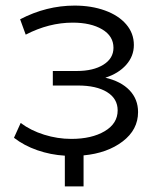

<svg xmlns="http://www.w3.org/2000/svg" viewBox="-20 -552 574 687"><path d="M279 4V115H212V5Q161 2 113.5 -14.5Q66 -31 30 -59L54 -112Q90 -85 138 -70Q186 -55 235 -55Q308 -55 354.5 -82.5Q401 -110 401 -157Q401 -199 363 -222.5Q325 -246 259 -246H169V-298H255Q314 -298 350 -320.5Q386 -343 386 -381Q386 -423 345.5 -447Q305 -471 240 -471Q155 -471 72 -428L52 -483Q146 -532 247 -532Q307 -532 355.5 -514.5Q404 -497 431.5 -465Q459 -433 459 -391Q459 -351 431.5 -320Q404 -289 357 -274Q413 -261 443.5 -229Q474 -197 474 -151Q474 -88 419 -46Q364 -4 279 4Z"/></svg>

Font: Montserrat-Regular
Style: Regular
Weight: 400
Version: Version 7.200